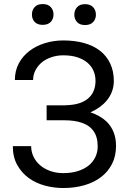

<svg xmlns="http://www.w3.org/2000/svg" viewBox="-20 -921 640 951"><path d="M43.5 -197.3Q43.5 -143.1 65.4 -103.8Q87.4 -64.5 122.6 -39.1Q157.7 -13.7 202.4 -1.7Q247.1 10.3 293.5 10.3Q349.6 10.3 397.5 -3.4Q445.3 -17.1 480.5 -43.9Q515.1 -70.3 534.9 -109.1Q554.7 -147.9 554.7 -198.2Q554.7 -235.8 543 -265.6Q531.2 -295.4 508.8 -317.9Q493.2 -333 472.9 -344.7Q452.6 -356.4 427.7 -364.7Q446.8 -373 463.1 -383.5Q479.5 -394 492.7 -406.2Q517.1 -428.7 530.3 -457.3Q543.5 -485.8 543.9 -518.6Q543.9 -568.4 525.9 -606.4Q507.8 -644.5 475.1 -669.9Q441.9 -695.3 395.8 -708Q349.6 -720.7 293.5 -720.7Q245.1 -720.7 201.7 -707Q158.2 -693.4 125.5 -668.5Q92.3 -643.1 73 -606.7Q53.7 -570.3 53.7 -524.9H144Q144 -551.3 156 -573.7Q168 -596.2 188 -612.8Q208 -628.9 235.4 -637.9Q262.7 -647 293.5 -647Q333.5 -647 363.3 -637.2Q393.1 -627.4 413.1 -610.4Q433.1 -593.3 443.1 -570.3Q453.1 -547.4 453.1 -520.5Q453.1 -495.1 445.1 -473.9Q437 -452.6 420.9 -437.5Q412.1 -428.7 400.6 -422.1Q389.2 -415.5 375.5 -410.6Q359.9 -405.3 341.1 -402.6Q322.3 -399.9 300.3 -399.4H210.9V-325.2H300.3Q325.2 -325.2 346.9 -322Q368.7 -318.8 386.2 -312.5Q404.8 -306.2 418.9 -296.1Q433.1 -286.1 443.4 -271.5Q453.6 -257.3 458.7 -238.5Q463.9 -219.7 463.9 -196.3Q463.9 -167 452.1 -142.6Q440.4 -118.2 418.5 -100.6Q396 -83 364.5 -73.2Q333 -63.5 293.5 -63.5Q258.3 -63.5 229 -74Q199.7 -84.5 178.7 -102.5Q157.7 -120.6 146 -145Q134.3 -169.4 134.3 -197.3ZM138.2 -849.1Q138.2 -827.1 151.6 -812.5Q165 -797.9 191.4 -797.9Q217.8 -797.9 231.4 -812.5Q245.1 -827.1 245.1 -849.1Q245.1 -871.1 231.4 -886Q217.8 -900.9 191.4 -900.9Q165 -900.9 151.6 -886Q138.2 -871.1 138.2 -849.1ZM348.1 -848.1Q348.1 -826.7 361.6 -811.8Q375 -796.9 401.4 -796.9Q427.7 -796.9 441.4 -811.8Q455.1 -826.7 455.1 -848.1Q455.1 -870.1 441.4 -885.3Q427.7 -900.4 401.4 -900.4Q375 -900.4 361.6 -885.3Q348.1 -870.1 348.1 -848.1Z"/></svg>

Font: RobotoMono Nerd Font
Style: Regular
Weight: 400
Monospace: yes
Designer: Google
Version: Version 3.000;Nerd Fonts 3.2.1